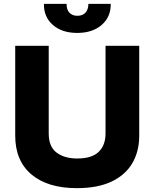

<svg xmlns="http://www.w3.org/2000/svg" viewBox="-20 -967 802 997"><path d="M59 -263V-729H233V-274Q233 -205 274 -174.5Q315 -144 381 -144Q457 -144 492.5 -178.5Q528 -213 528 -274V-729H703V-263Q703 -181 667 -119.5Q631 -58 559 -24Q487 10 379 10Q228 10 143.5 -61Q59 -132 59 -263ZM381 -796Q302 -796 254.5 -837.5Q207 -879 208 -947H326Q325 -917 340.5 -901Q356 -885 381 -885Q410 -885 424.5 -902Q439 -919 439 -947H555Q556 -879 508 -837.5Q460 -796 381 -796Z"/></svg>

Font: BDO Grotesk ExtraBold
Style: Regular
Weight: 800
Designer: Deni Anggara
Foundry: Lokal Container
Version: Version 2.000